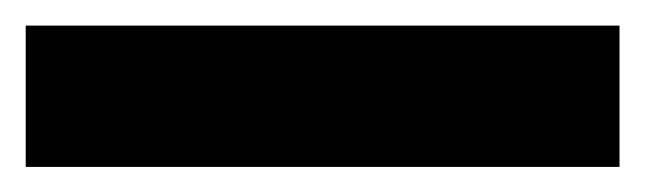

<svg xmlns="http://www.w3.org/2000/svg" viewBox="-24 -20 504 150"><path d="M460 110.4H-3.9V0H460Z"/></svg>

Font: WEMIX Pretendard
Style: Bold
Weight: 700
Designer: Base glyphs from Inter by Rasmus Andersson; Hangeul glyphs from Noto Sans CJK(Source Han Sans) by Jang Soo-young and Kan
Foundry: Kil Hyung-jin
Version: Version 1.000